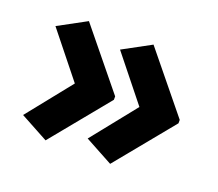

<svg xmlns="http://www.w3.org/2000/svg" viewBox="-85 -619 785 690"><g transform="rotate(20 307.5 -274.0)"><path d="M575 -267V-280L394 -502L287 -444L423 -274L287 -104L394 -46ZM328 -267V-280L147 -502L40 -444L176 -274L40 -104L147 -46Z"/></g></svg>

Font: Noto Sans Malayalam
Style: Bold
Weight: 700
Designer: Jelle Bosma - Monotype Design Team
Foundry: Monotype Imaging Inc.
Version: Version 2.104